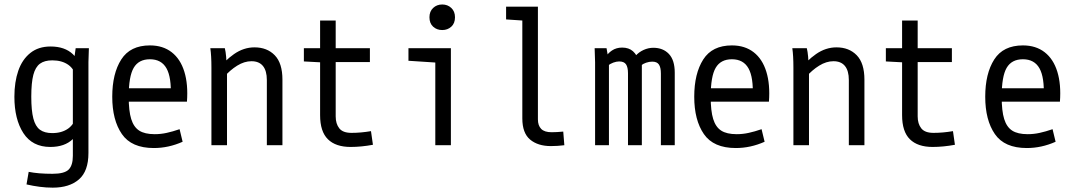

<svg xmlns="http://www.w3.org/2000/svg" viewBox="-20 -655 4852 866"><path d="M99.6 176.8 109.4 120.1Q152.3 128.9 216.8 128.9Q270.5 128.9 289.6 109.9Q308.6 90.8 308.6 47.9V-358.4L312.5 -374L321.3 -437.5H380.9L378.9 -375V35.2Q378.9 117.2 335.9 154.3Q293 191.4 217.8 191.4Q188.5 191.4 158.7 187.5Q128.9 183.6 99.6 176.8ZM44.9 -218.8Q44.9 -285.2 62.5 -335.9Q80.1 -386.7 116.7 -416Q153.3 -445.3 208 -445.3Q272.5 -445.3 309.1 -410.2Q345.7 -375 357.4 -307.6L328.1 -294.9Q317.4 -341.8 288.6 -362.3Q259.8 -382.8 215.8 -382.8Q180.7 -382.8 160.2 -367.7Q139.6 -352.5 130.4 -317.4Q121.1 -282.2 121.1 -218.8Q121.1 -156.2 130.4 -120.6Q139.6 -85 160.2 -69.8Q180.7 -54.7 215.8 -54.7Q258.8 -54.7 287.6 -75.2Q316.4 -95.7 328.1 -141.6L356.4 -128.9Q344.7 -62.5 308.1 -27.3Q271.5 7.8 207 7.8Q126 7.8 85.4 -54.7Q44.9 -117.2 44.9 -218.8Z M656.2 -450.2Q714.8 -450.2 754.4 -419.4Q793.9 -388.7 811.5 -331.5Q829.1 -274.4 823.2 -196.3H527.3V-256.8H789.1L750 -218.8Q753.9 -305.7 731 -346.7Q708 -387.7 656.2 -387.7Q605.5 -387.7 583 -349.1Q560.5 -310.5 560.5 -218.8Q560.5 -154.3 571.8 -118.2Q583 -82 607.9 -65.9Q632.8 -49.8 677.7 -49.8Q705.1 -49.8 731.9 -55.7Q758.8 -61.5 790 -72.3L803.7 -15.6Q740.2 12.7 673.8 12.7Q573.2 12.7 529.8 -50.3Q486.3 -113.3 486.3 -218.8Q486.3 -323.2 526.9 -386.7Q567.4 -450.2 656.2 -450.2Z M928.7 -437.5H994.1Q998 -421.9 1000 -398.9Q1002 -376 1002 -349.6V-345.7H1003.9V0H933.6V-349.6Q933.6 -404.3 928.7 -437.5ZM1114.3 -378.9Q1082 -378.9 1049.8 -358.9Q1017.6 -338.9 989.3 -306.6L958 -334Q992.2 -380.9 1035.6 -411.1Q1079.1 -441.4 1127.9 -441.4Q1184.6 -441.4 1219.2 -405.8Q1253.9 -370.1 1253.9 -295.9V0H1183.6V-293.9Q1183.6 -335.9 1166 -357.4Q1148.4 -378.9 1114.3 -378.9Z M1494.1 -562.5V-437.5H1648.4V-375H1494.1V-129.9Q1494.1 -96.7 1510.3 -76.2Q1526.4 -55.7 1565.4 -55.7Q1607.4 -55.7 1653.3 -63.5L1662.1 -2Q1609.4 7.8 1561.5 7.8Q1494.1 7.8 1459 -26.9Q1423.8 -61.5 1423.8 -135.7V-374L1350.6 -377.9V-437.5H1423.8V-562.5Z M1943.4 -373 1822.3 -380.9V-437.5H2013.7V0H1943.4ZM1974.6 -634.8Q1999 -634.8 2015.6 -619.1Q2032.2 -603.5 2032.2 -577.1Q2032.2 -549.8 2015.6 -534.7Q1999 -519.5 1974.6 -519.5Q1950.2 -519.5 1933.6 -534.7Q1917 -549.8 1917 -577.1Q1917 -603.5 1933.6 -619.1Q1950.2 -634.8 1974.6 -634.8Z M2406.2 -625V-116.2Q2406.2 -88.9 2420.9 -73.7Q2435.5 -58.6 2467.8 -58.6Q2491.2 -58.6 2520.5 -61.5L2525.4 0Q2495.1 3.9 2464.8 3.9Q2406.2 3.9 2371.1 -25.4Q2335.9 -54.7 2335.9 -121.1V-562.5L2262.7 -567.4V-625Z M2664.1 -374 2662.1 -437.5H2715.8L2726.6 -375V0H2664.1ZM2772.5 -377.9Q2760.7 -377.9 2746.1 -372.6Q2731.4 -367.2 2723.6 -359.4L2711.9 -396.5Q2720.7 -414.1 2740.2 -427.2Q2759.8 -440.4 2786.1 -440.4Q2816.4 -440.4 2835 -423.8Q2853.5 -407.2 2864.3 -375H2875V0H2812.5V-324.2Q2812.5 -351.6 2803.7 -364.7Q2794.9 -377.9 2772.5 -377.9ZM2921.9 -377Q2908.2 -377 2894 -372.1Q2879.9 -367.2 2871.1 -359.4L2845.7 -402.3Q2861.3 -419.9 2882.8 -429.7Q2904.3 -439.5 2926.8 -439.5Q2970.7 -439.5 2997.1 -411.6Q3023.4 -383.8 3023.4 -327.1V0H2960.9V-323.2Q2960.9 -350.6 2952.1 -363.8Q2943.4 -377 2921.9 -377Z M3281.2 -450.2Q3339.8 -450.2 3379.4 -419.4Q3418.9 -388.7 3436.5 -331.5Q3454.1 -274.4 3448.2 -196.3H3152.3V-256.8H3414.1L3375 -218.8Q3378.9 -305.7 3356 -346.7Q3333 -387.7 3281.2 -387.7Q3230.5 -387.7 3208 -349.1Q3185.5 -310.5 3185.5 -218.8Q3185.5 -154.3 3196.8 -118.2Q3208 -82 3232.9 -65.9Q3257.8 -49.8 3302.7 -49.8Q3330.1 -49.8 3356.9 -55.7Q3383.8 -61.5 3415 -72.3L3428.7 -15.6Q3365.2 12.7 3298.8 12.7Q3198.2 12.7 3154.8 -50.3Q3111.3 -113.3 3111.3 -218.8Q3111.3 -323.2 3151.9 -386.7Q3192.4 -450.2 3281.2 -450.2Z M3553.7 -437.5H3619.1Q3623 -421.9 3625 -398.9Q3627 -376 3627 -349.6V-345.7H3628.9V0H3558.6V-349.6Q3558.6 -404.3 3553.7 -437.5ZM3739.3 -378.9Q3707 -378.9 3674.8 -358.9Q3642.6 -338.9 3614.3 -306.6L3583 -334Q3617.2 -380.9 3660.6 -411.1Q3704.1 -441.4 3752.9 -441.4Q3809.6 -441.4 3844.2 -405.8Q3878.9 -370.1 3878.9 -295.9V0H3808.6V-293.9Q3808.6 -335.9 3791 -357.4Q3773.4 -378.9 3739.3 -378.9Z M4119.1 -562.5V-437.5H4273.4V-375H4119.1V-129.9Q4119.1 -96.7 4135.3 -76.2Q4151.4 -55.7 4190.4 -55.7Q4232.4 -55.7 4278.3 -63.5L4287.1 -2Q4234.4 7.8 4186.5 7.8Q4119.1 7.8 4084 -26.9Q4048.8 -61.5 4048.8 -135.7V-374L3975.6 -377.9V-437.5H4048.8V-562.5Z M4593.8 -450.2Q4652.3 -450.2 4691.9 -419.4Q4731.4 -388.7 4749 -331.5Q4766.6 -274.4 4760.7 -196.3H4464.8V-256.8H4726.6L4687.5 -218.8Q4691.4 -305.7 4668.5 -346.7Q4645.5 -387.7 4593.8 -387.7Q4543 -387.7 4520.5 -349.1Q4498 -310.5 4498 -218.8Q4498 -154.3 4509.3 -118.2Q4520.5 -82 4545.4 -65.9Q4570.3 -49.8 4615.2 -49.8Q4642.6 -49.8 4669.4 -55.7Q4696.3 -61.5 4727.5 -72.3L4741.2 -15.6Q4677.7 12.7 4611.3 12.7Q4510.7 12.7 4467.3 -50.3Q4423.8 -113.3 4423.8 -218.8Q4423.8 -323.2 4464.4 -386.7Q4504.9 -450.2 4593.8 -450.2Z"/></svg>

Font: Sudo Var
Style: Regular
Weight: 400
Monospace: yes
Designer: Jens Kutilek
Foundry: Jens Kutilek
Version: Version 0.065;FEAKit 1.0